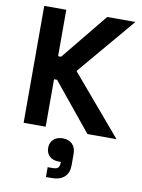

<svg xmlns="http://www.w3.org/2000/svg" viewBox="-105 -770 835 1132"><g transform="rotate(10 313.0 -204.0)"><path d="M66 0V-700H198V-422H216L443 -700H612L320 -355L622 0H448L216 -284H198V0ZM251 292V233H281Q304 233 313 224Q322 215 322 195V189H309Q274 189 254 170Q234 151 234 120Q234 88 255 69Q276 50 310 50Q345 50 366.5 70.5Q388 91 388 130V198Q388 243 361.5 267.5Q335 292 284 292Z"/></g></svg>

Font: Space 7353
Style: Regular
Weight: 400
Designer: Christine Claussen + Ruben Lyon  (Space 7353)
Version: Version 1.000;FEAKit 1.0